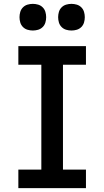

<svg xmlns="http://www.w3.org/2000/svg" viewBox="-20 -974 540 994"><path d="M75 0V-96H194V-639H75V-735H425V-639H306V-96H425V0ZM350 -816Q336 -816 322.5 -820Q309 -824 299 -834Q289 -844 285 -857.5Q281 -871 281 -885Q281 -899 285 -912.5Q289 -926 299 -936Q309 -946 322.5 -950Q336 -954 350 -954Q364 -954 377.5 -950Q391 -946 401 -936Q411 -926 415 -912.5Q419 -899 419 -885Q419 -871 415 -857.5Q411 -844 401 -834Q391 -824 377.5 -820Q364 -816 350 -816ZM150 -816Q136 -816 122.5 -820Q109 -824 99 -834Q89 -844 85 -857.5Q81 -871 81 -885Q81 -899 85 -912.5Q89 -926 99 -936Q109 -946 122.5 -950Q136 -954 150 -954Q164 -954 177.5 -950Q191 -946 201 -936Q211 -926 215 -912.5Q219 -899 219 -885Q219 -871 215 -857.5Q211 -844 201 -834Q191 -824 177.5 -820Q164 -816 150 -816Z"/></svg>

Font: Iosevka Web
Style: Bold
Weight: 700
Monospace: yes
Designer: Belleve Invis
Foundry: Belleve Invis
Version: Version 28.0.3; ttfautohint (v1.8.3)